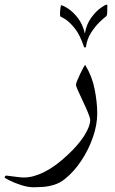

<svg xmlns="http://www.w3.org/2000/svg" viewBox="-97 -522 493 825"><path d="M320.8 -34.7Q320.8 15.1 302 68.6Q283.2 122.1 252.2 168.7Q221.2 215.3 183.6 245.6Q161.1 264.2 135.5 272Q109.9 279.8 86.7 281.2Q63.5 282.7 48.3 282.7Q22.9 282.7 -6.3 273.2Q-35.6 263.7 -56.4 253.2Q-77.1 242.7 -77.1 240.7Q-77.1 238.3 -75 235.4Q-72.8 232.4 -70.8 232.4Q-69.3 232.4 -54.4 234.4Q-39.6 236.3 -21.7 238.5Q-3.9 240.7 5.9 240.7Q46.4 240.7 94.2 216.6Q142.1 192.4 193.8 143.6Q240.7 100.1 265.6 60.1Q290.5 20 290.5 -5.9Q290.5 -15.6 281.2 -37.8Q272 -60.1 260 -85.4Q248 -110.8 238.8 -131.1Q229.5 -151.4 229.5 -157.7Q229.5 -163.1 234.9 -176Q240.2 -189 247.3 -204.1Q254.4 -219.2 260.7 -230.7Q267.1 -242.2 268.6 -243.7Q298.8 -194.8 309.8 -138.2Q320.8 -81.5 320.8 -34.7ZM364.3 -498.5Q364.3 -496.6 364 -488.8Q363.8 -481 363.8 -474.1Q363.8 -455.1 358.9 -451.7Q349.1 -444.8 330.1 -426.3Q311 -407.7 293.9 -380.9Q276.9 -354 272.5 -321.3Q272 -317.9 268.1 -317.9Q264.2 -317.9 263.7 -321.3Q245.6 -375 222.4 -402.6Q199.2 -430.2 181.9 -440.4Q164.6 -450.7 163.1 -450.7Q160.6 -451.7 160.9 -463.9Q161.1 -476.1 162.8 -488Q164.6 -500 166 -499.5Q176.8 -497.6 197.3 -483.9Q217.8 -470.2 238 -444.1Q258.3 -418 267.6 -377.9Q274.4 -417.5 294.4 -445.1Q314.5 -472.7 334.7 -487.3Q355 -502 361.8 -502Q364.3 -502 364.3 -498.5Z"/></svg>

Font: Rohingya Solluk
Style: Regular
Weight: 400
Designer: SIL International
Foundry: SIL International
Version: Version 1.001